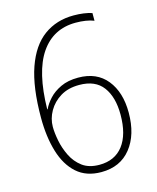

<svg xmlns="http://www.w3.org/2000/svg" viewBox="-111 -802 730 890"><g transform="rotate(-15 254.0 -356.5)"><path d="M59 -304Q59 -451 91.5 -543.5Q124 -636 184.5 -680Q245 -724 327 -724Q378 -724 415 -712V-675Q398 -682 375.5 -685.5Q353 -689 328 -689Q220 -689 160 -601.5Q100 -514 97 -335H99Q110 -359 132 -383Q154 -407 189 -423.5Q224 -440 273 -440Q362 -440 410 -380.5Q458 -321 458 -223Q458 -117 407 -53Q356 11 265 11Q193 11 147.5 -29.5Q102 -70 80.5 -141.5Q59 -213 59 -304ZM265 -24Q339 -24 379 -76Q419 -128 419 -224Q419 -308 382.5 -357Q346 -406 269 -406Q216 -406 179 -383.5Q142 -361 121.5 -325Q101 -289 101 -250Q101 -221 108.5 -182.5Q116 -144 134 -107.5Q152 -71 183.5 -47.5Q215 -24 265 -24Z"/></g></svg>

Font: Noto Sans Ethiopic SemiCondensed ExtraLight
Style: Regular
Weight: 200
Width: 4
Designer: Monotype Design Team
Foundry: Monotype Imaging Inc.
Version: Version 2.102; ttfautohint (v1.8.4.7-5d5b)